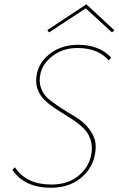

<svg xmlns="http://www.w3.org/2000/svg" viewBox="-20 -873 556 900"><path d="M385 -853 516 -731 505 -721 382 -834 210 -721 202 -732ZM346 -663Q446 -663 501 -603L490 -590Q439 -648 343 -648Q277 -648 229 -612.5Q181 -577 170 -529Q161 -491 172.5 -459.5Q184 -428 209.5 -407.5Q235 -387 267.5 -366Q300 -345 331.5 -326.5Q363 -308 388 -280.5Q413 -253 423.5 -220.5Q434 -188 423 -139Q407 -75 353 -34Q299 7 218 7Q95 7 38 -77L50 -89Q103 -8 221 -8Q295 -8 344 -46Q393 -84 406 -140Q416 -182 405 -216.5Q394 -251 369.5 -274Q345 -297 313 -317.5Q281 -338 249 -358Q217 -378 192 -401Q167 -424 155.5 -457.5Q144 -491 154 -532Q167 -587 219.5 -625Q272 -663 346 -663Z"/></svg>

Font: EauTestText Thin
Style: Italic
Weight: 250
Italic angle: -12°
Designer: Christian Thalmann (Catharsis Fonts)
Version: Version 0.001;PS 000.001;hotconv 1.0.88;makeotf.lib2.5.64775